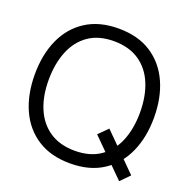

<svg xmlns="http://www.w3.org/2000/svg" viewBox="-132 -862 988 1004"><g transform="rotate(20 362.0 -360.0)"><path d="M635.5 14.5 443.5 -176.5 493.5 -226.5 684.5 -35.5ZM361.5 15Q254 15 180 -32.8Q106 -80.5 68 -165Q30 -249.5 30 -360Q30 -470.5 68 -555Q106 -639.5 180 -687.2Q254 -735 361.5 -735Q469.5 -735 543.2 -687.2Q617 -639.5 655.2 -555Q693.5 -470.5 693.5 -360Q693.5 -249.5 655.2 -165Q617 -80.5 543.2 -32.8Q469.5 15 361.5 15ZM361.5 -55.5Q446 -55.5 502.5 -94Q559 -132.5 587.2 -201.2Q615.5 -270 615.5 -360Q615.5 -450 587.2 -518.5Q559 -587 502.5 -625.5Q446 -664 361.5 -664.5Q277 -664.5 221 -626Q165 -587.5 136.8 -518.8Q108.5 -450 108 -360Q107.5 -270 135.8 -201.8Q164 -133.5 220.5 -94.8Q277 -56 361.5 -55.5Z"/></g></svg>

Font: Manrope ExtraLight
Style: Regular
Weight: 400
Version: Version 4.504